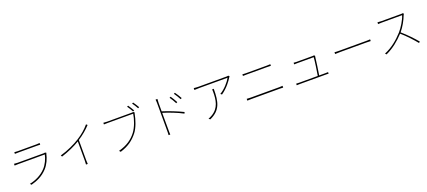

<svg xmlns="http://www.w3.org/2000/svg" viewBox="94 -2371 8742 3927"><g transform="rotate(-20 4465.0 -408.0)"><path d="M239 -722V-686C264 -687 286 -688 314 -688C365 -688 659 -688 716 -688C747 -688 769 -688 790 -686V-722C769 -719 748 -718 717 -718C657 -718 359 -718 314 -718C284 -718 264 -719 239 -722ZM852 -486 827 -501C819 -497 803 -496 790 -496C756 -496 262 -496 231 -496C208 -496 182 -498 152 -501V-463C182 -465 208 -466 231 -466C262 -466 762 -466 810 -466C791 -376 743 -269 675 -196C581 -95 450 -31 318 -5L342 24C469 -10 592 -60 700 -177C775 -258 822 -368 844 -468C845 -473 849 -480 852 -486Z M1110 -334 1127 -304C1282 -354 1430 -420 1535 -486V-65C1535 -34 1533 3 1531 17H1569C1567 3 1565 -34 1565 -65V-505C1675 -577 1761 -650 1838 -733L1812 -756C1739 -668 1653 -595 1546 -527C1436 -457 1277 -381 1110 -334Z M2752 -820 2725 -808C2749 -776 2787 -714 2807 -674L2835 -688C2813 -727 2774 -789 2752 -820ZM2870 -845 2843 -833C2869 -801 2903 -742 2926 -701L2954 -714C2931 -755 2893 -814 2870 -845ZM2829 -648 2806 -663C2795 -660 2788 -660 2777 -660C2742 -660 2276 -660 2237 -660C2204 -660 2181 -662 2156 -665V-629C2181 -630 2202 -631 2236 -631C2276 -631 2738 -631 2793 -631C2779 -525 2724 -360 2649 -262C2562 -149 2450 -66 2261 -15L2288 15C2476 -43 2581 -129 2673 -244C2748 -338 2801 -505 2821 -617C2824 -635 2825 -639 2829 -648Z M3631 -695 3604 -682C3633 -643 3674 -573 3694 -531L3722 -545C3698 -594 3653 -664 3631 -695ZM3741 -741 3715 -728C3745 -689 3786 -620 3807 -578L3835 -592C3810 -640 3764 -711 3741 -741ZM3327 -69C3327 -34 3327 4 3324 29H3361C3358 4 3358 -34 3358 -69L3357 -444C3468 -412 3667 -336 3780 -273L3793 -304C3672 -364 3488 -437 3357 -477V-657C3357 -676 3359 -719 3362 -745H3322C3326 -718 3327 -678 3327 -657C3327 -574 3327 -104 3327 -69Z M4908 -675 4888 -696C4878 -694 4861 -692 4851 -692C4783 -692 4274 -692 4241 -692C4208 -692 4167 -695 4136 -699V-658C4167 -660 4208 -662 4241 -662C4273 -662 4780 -662 4859 -662C4820 -587 4710 -458 4606 -401L4635 -378C4764 -466 4859 -597 4892 -655C4897 -663 4903 -669 4908 -675ZM4516 -546H4481C4483 -526 4483 -508 4483 -491C4483 -322 4463 -143 4280 -41C4261 -30 4228 -14 4206 -7L4236 18C4474 -90 4516 -252 4516 -546Z M5167 -623V-588C5194 -589 5215 -590 5246 -590C5288 -590 5643 -590 5689 -590C5720 -590 5749 -590 5775 -588V-623C5749 -621 5721 -620 5689 -620C5642 -620 5288 -620 5246 -620C5215 -620 5194 -622 5167 -623ZM5079 -122V-83C5108 -84 5130 -86 5163 -86C5215 -86 5734 -86 5787 -86C5811 -86 5835 -85 5859 -83V-122C5835 -119 5813 -118 5787 -118C5734 -118 5215 -118 5163 -118C5130 -118 5108 -120 5079 -122Z M6136 -68V-33C6158 -34 6178 -35 6204 -35C6252 -35 6712 -35 6773 -35C6790 -35 6814 -35 6830 -34V-67C6814 -66 6789 -65 6770 -65H6636C6650 -146 6683 -378 6691 -455C6691 -461 6693 -469 6695 -475L6669 -487C6665 -485 6656 -484 6644 -484C6581 -484 6319 -484 6293 -484C6269 -484 6254 -486 6233 -488V-452C6254 -453 6267 -454 6294 -454C6320 -454 6582 -454 6658 -454C6657 -396 6618 -135 6605 -65H6204C6178 -65 6158 -66 6136 -68Z M7092 -403V-365C7117 -367 7156 -368 7210 -368C7241 -368 7710 -368 7770 -368C7817 -368 7850 -366 7867 -365V-403C7849 -401 7822 -399 7769 -399C7710 -399 7239 -399 7210 -399C7149 -399 7116 -401 7092 -403Z M8696 -660 8676 -677C8665 -674 8651 -673 8630 -673C8599 -673 8237 -673 8211 -673C8179 -673 8127 -678 8127 -678V-640C8127 -640 8181 -643 8211 -643C8237 -643 8621 -643 8651 -643C8623 -548 8538 -410 8468 -331C8356 -206 8215 -89 8054 -24L8078 2C8238 -69 8372 -183 8483 -302C8591 -210 8713 -76 8782 10L8807 -12C8736 -98 8615 -227 8502 -323C8576 -409 8647 -540 8682 -635C8684 -641 8692 -655 8696 -660Z"/></g></svg>

Font: Harano Aji Gothic TW ExtraLight
Style: Regular
Weight: 250
Foundry: Masamichi Hosoda
Version: HaranoAjiGothicTW-ExtraLight version 20230610;ttx 4.39.4